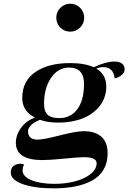

<svg xmlns="http://www.w3.org/2000/svg" viewBox="-20 -821 696 1041"><path d="M285.2 -725.1Q285.2 -756.8 307.4 -778.8Q329.6 -800.8 360.8 -800.8Q392.6 -800.8 414.6 -778.6Q436.5 -756.3 436.5 -725.1Q436.5 -693.4 414.1 -671.4Q391.6 -649.4 360.8 -649.4Q329.1 -649.4 307.1 -671.6Q285.2 -693.8 285.2 -725.1ZM301.3 -180.7Q363.8 -180.7 399.7 -229.5Q435.5 -278.3 435.5 -365.7Q435.5 -454.6 354.5 -454.6Q294.4 -454.6 256.6 -398.4Q218.8 -342.3 218.8 -257.8Q218.8 -216.8 238.3 -198.7Q257.8 -180.7 301.3 -180.7ZM275.9 175.8Q334.5 175.8 386.2 162.4Q438 148.9 470.9 122.8Q503.9 96.7 503.9 64Q503.9 31.2 435.1 31.2Q406.7 31.2 327.9 39.1Q249 46.9 209.5 46.9Q65.9 46.9 65.9 -47.9Q65.9 -68.4 74.2 -91.6Q82.5 -114.7 102.8 -138.7Q123 -162.6 151.4 -175.8L168.5 -183.6Q100.6 -219.2 100.6 -289.6Q100.6 -381.8 171.6 -430.4Q242.7 -479 359.4 -479Q439.5 -479 488.3 -456.5Q554.7 -487.3 600.1 -487.3Q627.4 -487.3 641.6 -476.1Q655.8 -464.8 655.8 -444.8Q655.8 -425.3 635.7 -411.1Q615.7 -397 601.6 -396.5Q599.1 -424.8 583.5 -440.9Q567.9 -457 540.5 -457Q522 -457 502 -449.2Q556.2 -417.5 556.2 -352.5Q556.2 -292 521 -246.8Q485.8 -201.7 427.7 -179Q369.6 -156.2 296.9 -156.2Q239.3 -156.2 196.3 -171.4L178.2 -163.1Q155.8 -152.3 143.8 -137Q131.8 -121.6 131.8 -109.9Q131.8 -64 184.6 -64Q214.8 -64 304.4 -86.9Q394 -109.9 437 -109.9Q461.9 -109.9 483.2 -104Q504.4 -98.1 523.2 -85Q542 -71.8 552.7 -47.6Q563.5 -23.4 563.5 9.8Q563.5 61 541.7 98.4Q520 135.7 479.7 157.7Q439.5 179.7 387.7 189.9Q335.9 200.2 271.5 200.2Q166.5 200.2 102.5 177Q38.6 153.8 38.6 115.2V114.3Q38.6 89.4 54.4 78.1Q70.3 66.9 90.8 66.9Q103 66.9 109.9 70.3Q102.5 87.9 102.5 103Q102.5 135.7 150.1 155.8Q197.8 175.8 275.9 175.8Z"/></svg>

Font: QumpellkaNo12
Style: Regular
Weight: 500
Designer: gluk (gluksza@wp.pl)
Foundry: gluk (gluksza@wp.pl)
Version: Version 00.480